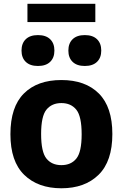

<svg xmlns="http://www.w3.org/2000/svg" viewBox="-20 -974 642 1004"><path d="M301 10.5Q178.5 10.5 106.5 -59.8Q34.5 -130 34.5 -272Q34.5 -415 105 -485.2Q175.5 -555.5 301 -555.5Q426.5 -555.5 497 -485Q567.5 -414.5 567.5 -273Q567.5 -130.5 495.5 -60Q423.5 10.5 301 10.5ZM301 -110.5Q351.5 -110.5 379.2 -144.8Q407 -179 407 -271.5Q407 -366 379 -400.5Q351 -435 301 -435Q251 -435 223 -400.8Q195 -366.5 195 -273.5Q195 -179.5 222.8 -145Q250.5 -110.5 301 -110.5ZM423.5 -629Q382 -629 359.8 -650.5Q337.5 -672 337.5 -709.5Q337.5 -747.5 359.8 -769Q382 -790.5 423.5 -790.5Q465 -790.5 487.2 -769Q509.5 -747.5 509.5 -709.5Q509.5 -672 487.2 -650.5Q465 -629 423.5 -629ZM178.5 -629Q137 -629 114.8 -650.5Q92.5 -672 92.5 -709.5Q92.5 -747.5 114.8 -769Q137 -790.5 178.5 -790.5Q220 -790.5 242.2 -769Q264.5 -747.5 264.5 -709.5Q264.5 -672 242.2 -650.5Q220 -629 178.5 -629ZM123.5 -858.5V-954H478.5V-858.5Z"/></svg>

Font: Encode Sans
Style: Bold
Weight: 700
Designer: Multiple Designers
Foundry: Impallari Type
Version: Version 3.002; ttfautohint (v1.8.3) -l 8 -r 50 -G 200 -x 14 